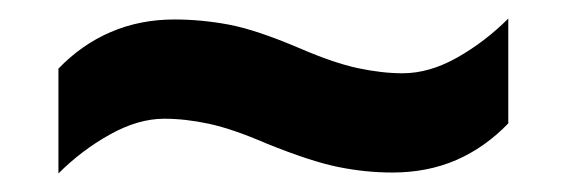

<svg xmlns="http://www.w3.org/2000/svg" viewBox="-20 -456 612 207"><path d="M268 -301Q231 -317 205.5 -322.5Q180 -328 157 -328Q129 -328 98.5 -311Q68 -294 43 -269V-382Q68 -408 99.5 -421.5Q131 -435 168 -435Q197 -435 226.5 -429.5Q256 -424 303 -404Q340 -388 366 -382.5Q392 -377 414 -377Q443 -377 473 -394Q503 -411 528 -436V-323Q503 -297 472 -283.5Q441 -270 403 -270Q374 -270 344.5 -276Q315 -282 268 -301Z"/></svg>

Font: Noto Sans Cham
Style: Bold
Weight: 700
Version: Version 2.002